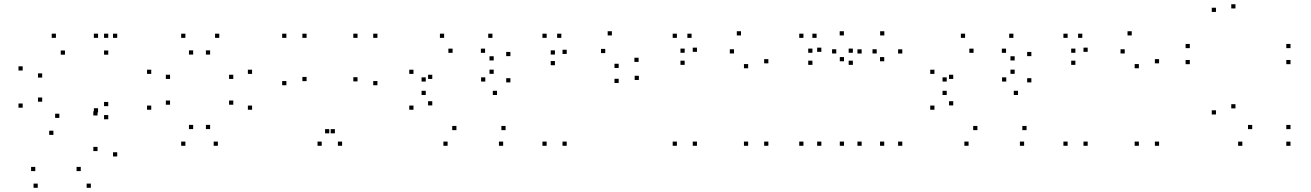

<svg xmlns="http://www.w3.org/2000/svg" viewBox="-20 -684 6240 914"><path d="M412.5 210V190H392.5V210ZM538 60.8V40.8H518V60.8ZM538 -503.7V-523.7H518V-503.7ZM446.8 -503.7V-523.7H426.8V-503.7ZM446.8 -148.8V-168.8H426.8V-148.8ZM444.3 -134.3V-154.3H424.3V-134.3ZM444.3 35.2V15.2H424.3V35.2ZM364.5 130.5V110.5H344.5V130.5ZM148 130.5V110.5H128V130.5ZM159.7 210V190H139.7V210ZM495.3 -116.2V-136.2H475.3V-116.2ZM495.3 -178.7V-198.7H475.3V-178.7ZM262.5 -122.7V-142.7H242.5V-122.7ZM180.8 -199.8V-219.8H160.8V-199.8ZM180.8 -314.7V-334.7H160.8V-314.7ZM289.2 -423.7V-443.7H269.2V-423.7ZM495.3 -423.7V-443.7H475.3V-423.7ZM495.3 -503.8V-523.8H475.3V-503.8ZM246.2 -503.8V-523.8H226.2V-503.8ZM88 -348.3V-368.3H68V-348.3ZM88 -171.3V-191.3H68V-171.3ZM234.2 -41.8V-61.8H214.2V-41.8Z M1017.2 10V-10H997.2V10ZM1180 -161.5V-181.5H1160V-161.5ZM1180 -332.2V-352.2H1160V-332.2ZM1023.8 -503.7V-523.7H1003.8V-503.7ZM862.5 -503.7V-523.7H842.5V-503.7ZM700 -332.2V-352.2H680V-332.2ZM700 -161.5V-181.5H680V-161.5ZM862.5 10V-10H842.5V10ZM789.5 -185.5V-205.5H769.5V-185.5ZM789.5 -308.2V-328.2H769.5V-308.2ZM899.5 -424.2V-444.2H879.5V-424.2ZM980.2 -424.2V-444.2H960.2V-424.2ZM1090.5 -308.2V-328.2H1070.5V-308.2ZM1090.5 -185.5V-205.5H1070.5V-185.5ZM980.2 -69.5V-89.5H960.2V-69.5ZM899.5 -69.5V-89.5H879.5V-69.5Z M1608.5 10V-10H1588.5V10ZM1776.7 -278.2V-298.2H1756.7V-278.2ZM1776.7 -503.7V-523.7H1756.7V-503.7ZM1682 -503.7V-523.7H1662V-503.7ZM1682 -296.5V-316.5H1662V-296.5ZM1547.5 -49.3V-69.3H1527.5V-49.3ZM1574.2 -49.3V-69.3H1554.2V-49.3ZM1439.5 -297.8V-317.8H1419.5V-297.8ZM1439.5 -503.7V-523.7H1419.5V-503.7ZM1343.3 -503.7V-523.7H1323.3V-503.7ZM1343.3 -278.2V-298.2H1323.3V-278.2ZM1511.5 10V-10H1491.5V10Z M2375.2 10V-10H2355.2V10ZM2386.8 -64.5V-84.5H2366.8V-64.5ZM2152.8 -64.5V-84.5H2132.8V-64.5ZM2037.8 -182.2V-202.2H2017.8V-182.2ZM2037.8 -308.2V-328.2H2017.8V-308.2ZM2134.5 -432.5V-452.5H2114.5V-432.5ZM2289.2 -432.5V-452.5H2269.2V-432.5ZM2330.2 -396.2V-416.2H2310.2V-396.2ZM2330.2 -332.5V-352.5H2310.2V-332.5ZM2290.2 -295.8V-315.8H2270.2V-295.8ZM2006.8 -295.8V-315.8H1986.8V-295.8ZM2006.8 -231.8V-251.8H1986.8V-231.8ZM2346 -231.8V-251.8H2326V-231.8ZM2409.7 -291.8V-311.8H2389.7V-291.8ZM2409.7 -416.8V-436.8H2389.7V-416.8ZM2324.2 -503.7V-523.7H2304.2V-503.7ZM2094.2 -503.7V-523.7H2074.2V-503.7ZM1948.3 -332.2V-352.2H1928.3V-332.2ZM1948.3 -161.5V-181.5H1928.3V-161.5ZM2110.8 10V-10H2090.8V10Z M3021.3 -303.3V-323.3H3001.3V-303.3ZM3020 -389.2V-409.2H3000V-389.2ZM2892.8 -515.3V-535.3H2872.8V-515.3ZM2621.7 -424.3V-444.3H2601.7V-424.3ZM2621.7 -373.5V-393.5H2601.7V-373.5ZM2861.2 -431.2V-451.2H2841.2V-431.2ZM2925.2 -360.5V-380.5H2905.2V-360.5ZM2925.2 -289V-309H2905.2V-289ZM2677.8 10V-10H2657.8V10ZM2677.8 -427.2V-447.2H2657.8V-427.2ZM2652.2 -503.7V-523.7H2632.2V-503.7ZM2582.3 -503.7V-523.7H2562.3V-503.7ZM2582.3 10V-10H2562.3V10Z M3637.7 10V-10H3617.7V10ZM3637.7 -382.5V-402.5H3617.7V-382.5ZM3507.5 -515.3V-535.3H3487.5V-515.3ZM3239.3 -432.7V-452.7H3219.3V-432.7ZM3239.3 -375.2V-395.2H3219.3V-375.2ZM3474.2 -429.5V-449.5H3454.2V-429.5ZM3541.5 -359V-379H3521.5V-359ZM3541.5 10V-10H3521.5V10ZM3297.8 10V-10H3277.8V10ZM3297.8 -437.2V-457.2H3277.8V-437.2ZM3272.2 -503.7V-523.7H3252.2V-503.7ZM3202.3 -503.7V-523.7H3182.3V-503.7ZM3202.3 10V-10H3182.3V10Z M4275.3 10V-10H4255.3V10ZM4275.3 -429.2V-449.2H4255.3V-429.2ZM4189.8 -515.3V-535.3H4169.8V-515.3ZM4040 -432.7V-452.7H4020V-432.7ZM4040 -375.2V-395.2H4020V-375.2ZM4153.5 -429.5V-449.5H4133.5V-429.5ZM4189.3 -392.3V-412.3H4169.3V-392.3ZM4189.3 10V-10H4169.3V10ZM3890 10V-10H3870V10ZM3890 -437.2V-457.2H3870V-437.2ZM3867.3 -503.7V-523.7H3847.3V-503.7ZM3804.7 -503.7V-523.7H3784.7V-503.7ZM3804.7 10V-10H3784.7V10ZM4081.8 10V-10H4061.8V10ZM4081.8 -429.2V-449.2H4061.8V-429.2ZM3997.3 -515.3V-535.3H3977.3V-515.3ZM3847.5 -432.7V-452.7H3827.5V-432.7ZM3847.5 -375.2V-395.2H3827.5V-375.2ZM3961 -429.5V-449.5H3941V-429.5ZM3997.8 -392.3V-412.3H3977.8V-392.3ZM3997.8 10V-10H3977.8V10Z M4855.2 10V-10H4835.2V10ZM4866.8 -64.5V-84.5H4846.8V-64.5ZM4632.8 -64.5V-84.5H4612.8V-64.5ZM4517.8 -182.2V-202.2H4497.8V-182.2ZM4517.8 -308.2V-328.2H4497.8V-308.2ZM4614.5 -432.5V-452.5H4594.5V-432.5ZM4769.2 -432.5V-452.5H4749.2V-432.5ZM4810.2 -396.2V-416.2H4790.2V-396.2ZM4810.2 -332.5V-352.5H4790.2V-332.5ZM4770.2 -295.8V-315.8H4750.2V-295.8ZM4486.8 -295.8V-315.8H4466.8V-295.8ZM4486.8 -231.8V-251.8H4466.8V-231.8ZM4826 -231.8V-251.8H4806V-231.8ZM4889.7 -291.8V-311.8H4869.7V-291.8ZM4889.7 -416.8V-436.8H4869.7V-416.8ZM4804.2 -503.7V-523.7H4784.2V-503.7ZM4574.2 -503.7V-523.7H4554.2V-503.7ZM4428.3 -332.2V-352.2H4408.3V-332.2ZM4428.3 -161.5V-181.5H4408.3V-161.5ZM4590.8 10V-10H4570.8V10Z M5497.7 10V-10H5477.7V10ZM5497.7 -382.5V-402.5H5477.7V-382.5ZM5367.5 -515.3V-535.3H5347.5V-515.3ZM5099.3 -432.7V-452.7H5079.3V-432.7ZM5099.3 -375.2V-395.2H5079.3V-375.2ZM5334.2 -429.5V-449.5H5314.2V-429.5ZM5401.5 -359V-379H5381.5V-359ZM5401.5 10V-10H5381.5V10ZM5157.8 10V-10H5137.8V10ZM5157.8 -437.2V-457.2H5137.8V-437.2ZM5132.2 -503.7V-523.7H5112.2V-503.7ZM5062.3 -503.7V-523.7H5042.3V-503.7ZM5062.3 10V-10H5042.3V10Z M6123.3 10.2V-9.8H6103.3V10.2ZM6123.3 -69.3V-89.3H6103.3V-69.3ZM5941 -69.3V-89.3H5921V-69.3ZM5861.3 -168V-188H5841.3V-168ZM5861.3 -643.8V-663.8H5841.3V-643.8ZM5768.5 -627.2V-647.2H5748.5V-627.2ZM5768.5 -139V-159H5748.5V-139ZM5894 10.2V-9.8H5874V10.2ZM6123.3 -378.5V-398.5H6103.3V-378.5ZM6123.3 -454.8V-474.8H6103.3V-454.8ZM5644 -454.8V-474.8H5624V-454.8ZM5644 -378.5V-398.5H5624V-378.5Z"/></svg>

Font: Monaspace Krypton Dots Var
Style: Regular
Weight: 400
Designer: Riley Cran and the Lettermatic Team
Version: Version 1.100 (Monaspace Krypton Dots)